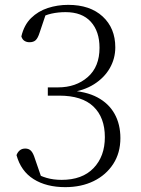

<svg xmlns="http://www.w3.org/2000/svg" viewBox="-20 -757 582 791"><path d="M249 14Q171 14 118.5 -19Q66 -52 48 -118Q53 -131 62 -138Q71 -145 84 -145Q99 -145 108 -135.5Q117 -126 124 -103L155 -13L119 -47Q145 -32 172.5 -24Q200 -16 234 -16Q319 -16 365.5 -64.5Q412 -113 412 -192Q412 -273 365 -318Q318 -363 224 -363H177V-397H219Q293 -397 341.5 -439.5Q390 -482 390 -560Q390 -628 354 -667.5Q318 -707 250 -707Q220 -707 192.5 -701Q165 -695 134 -678L172 -708L143 -622Q136 -600 127 -591.5Q118 -583 101 -583Q90 -583 81 -588.5Q72 -594 68 -607Q79 -654 108 -682.5Q137 -711 177 -724Q217 -737 261 -737Q351 -737 403 -689Q455 -641 455 -562Q455 -516 432.5 -476.5Q410 -437 367.5 -410Q325 -383 263 -375V-384Q334 -381 381 -356Q428 -331 452 -288Q476 -245 476 -188Q476 -127 446.5 -81.5Q417 -36 366 -11Q315 14 249 14Z"/></svg>

Font: Early Summer Mincho VF
Style: Regular
Weight: 250
Designer: GuiWonder
Version: Version 1.002